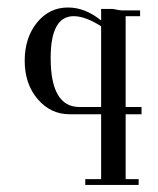

<svg xmlns="http://www.w3.org/2000/svg" viewBox="-20 -325 427 520"><path d="M363.3 -15.6H320.3V160.2H355.5V175.8H210.9V160.2H253.9V-15.6H168Q117.2 -15.6 82 -56.6Q46.9 -97.7 46.9 -160.2Q46.9 -222.7 80.1 -263.7Q113.3 -304.7 164.1 -304.7Q210.9 -304.7 253.9 -269.5V-300.8Q257.8 -300.8 285.2 -300.8Q304.7 -296.9 308.6 -296.9H359.4V-281.2H320.3V-35.2H363.3ZM253.9 -35.2V-253.9Q210.9 -281.2 179.7 -281.2Q117.2 -281.2 117.2 -168Q117.2 -35.2 195.3 -35.2Z"/></svg>

Font: 和音 by 宁静之雨，公众号njzyshare
Style: Regular
Weight: 400
Designer: Steve Matteson
Foundry: Ascender Corporation
Version: Version 6.00;June 8, 2018;FontCreator 11.0.0.2388 32-bit